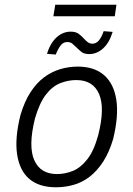

<svg xmlns="http://www.w3.org/2000/svg" viewBox="-20 -785 564 813"><path d="M217 8Q146 8 104.5 -27Q63 -62 52.5 -131Q42 -200 67 -299Q84 -356 109.5 -395Q135 -434 166.5 -457.5Q198 -481 234.5 -492Q271 -503 309 -503Q379 -503 420.5 -467Q462 -431 472.5 -362.5Q483 -294 459 -196Q442 -139 416.5 -100Q391 -61 360 -37Q329 -13 292.5 -2.5Q256 8 217 8ZM221 -48Q256 -48 289 -61.5Q322 -75 350 -111Q378 -147 396 -213Q425 -328 399.5 -387Q374 -446 303 -446Q269 -446 235.5 -433Q202 -420 174.5 -384.5Q147 -349 128 -283Q99 -166 125 -107Q151 -48 221 -48ZM206 -716 214 -765H473L466 -716ZM216 -554 179 -557Q188 -587 203 -608Q218 -629 237.5 -640Q257 -651 279 -651Q301 -651 313.5 -641.5Q326 -632 335 -622Q343 -613 351.5 -606.5Q360 -600 371 -600Q387 -600 398.5 -613.5Q410 -627 419 -653L457 -650Q443 -604 416.5 -580Q390 -556 358 -556Q336 -556 324.5 -565.5Q313 -575 304 -584Q295 -592 287 -599.5Q279 -607 264 -607Q249 -607 238 -594Q227 -581 216 -554Z"/></svg>

Font: Nunito Sans 7pt Condensed Light
Style: Italic
Weight: 300
Width: 3
Italic angle: -9°
Designer: Vernon Adams
Foundry: Vernon Adams
Version: Version 3.101;gftools[0.9.27]